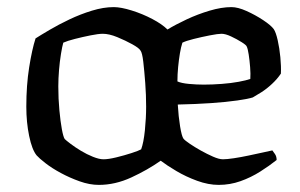

<svg xmlns="http://www.w3.org/2000/svg" viewBox="-20 -520 843 540"><path d="M258 0Q232 0 204 -10Q176 -20 151 -33.5Q126 -47 108 -61Q90 -75 83 -83Q70 -99 62 -137.5Q54 -176 54 -220Q54 -280 62 -330.5Q70 -381 80 -412Q94 -421 119.5 -436Q145 -451 175.5 -465.5Q206 -480 238.5 -490Q271 -500 300 -500Q320 -500 350.5 -490.5Q381 -481 408.5 -466.5Q436 -452 451 -437Q474 -451 505 -465.5Q536 -480 569.5 -490Q603 -500 631 -500Q649 -500 673.5 -489Q698 -478 720 -463.5Q742 -449 750 -438Q756 -429 761 -407Q766 -385 768.5 -359Q771 -333 770 -313Q760 -298 745 -284Q730 -270 715 -260.5Q700 -251 691 -246Q679 -242 648 -237.5Q617 -233 573.5 -230Q530 -227 480 -226Q482 -192 486.5 -164.5Q491 -137 496 -130Q500 -125 514 -115.5Q528 -106 545 -96.5Q562 -87 579 -79.5Q596 -72 607 -72Q618 -72 638 -75Q658 -78 679 -82.5Q700 -87 718.5 -91Q737 -95 746 -97Q749 -93 753.5 -86.5Q758 -80 758 -70Q738 -54 712 -37.5Q686 -21 656.5 -10.5Q627 0 595 0Q566 0 534.5 -11.5Q503 -23 476 -39Q449 -55 432 -68Q395 -42 349.5 -21Q304 0 258 0ZM271 -72Q285 -72 307.5 -77.5Q330 -83 350 -89.5Q370 -96 377 -100Q384 -119 387.5 -153.5Q391 -188 391 -220Q391 -253 388.5 -286.5Q386 -320 383 -346Q380 -372 375 -378Q371 -385 352 -395.5Q333 -406 310 -415.5Q287 -425 269 -425Q257 -425 234.5 -420.5Q212 -416 190.5 -410.5Q169 -405 158 -400Q155 -390 151.5 -368.5Q148 -347 146 -323Q144 -299 144 -277Q144 -242 147 -210Q150 -178 154 -156.5Q158 -135 162 -129Q166 -125 178.5 -115.5Q191 -106 207.5 -96Q224 -86 241.5 -79Q259 -72 271 -72ZM553 -282Q577 -282 603.5 -284Q630 -286 651.5 -290Q673 -294 684 -298Q685 -312 683.5 -331Q682 -350 679.5 -366.5Q677 -383 674 -389Q673 -393 659.5 -401.5Q646 -410 630 -417.5Q614 -425 603 -425Q593 -425 570 -420.5Q547 -416 525 -410.5Q503 -405 493 -400Q489 -388 486 -370Q483 -352 481 -331.5Q479 -311 479 -291Q490 -286 511.5 -284Q533 -282 553 -282Z"/></svg>

Font: Texturina Medium 12pt
Style: Regular
Weight: 400
Version: Version 1.002